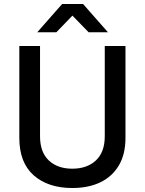

<svg xmlns="http://www.w3.org/2000/svg" viewBox="-20 -931 726 964"><path d="M343 13Q222 13 149.5 -50.5Q77 -114 77 -239V-700H181V-247Q181 -167 225 -125.5Q269 -84 343 -84Q417 -84 461.5 -125.5Q506 -167 506 -247V-700H610V-239Q610 -156 576.5 -100Q543 -44 483.5 -15.5Q424 13 343 13ZM167 -769 292 -911H397L522 -769H425L315 -882H372L263 -769Z"/></svg>

Font: SUSE Thin Medium
Style: Regular
Weight: 500
Version: Version 1.000